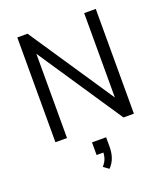

<svg xmlns="http://www.w3.org/2000/svg" viewBox="-172 -822 1050 1214"><g transform="rotate(-20 353.0 -215.0)"><path d="M89 0V-705H158L556 -112H539V-705H617V0H547L150 -592H167V0ZM353 275 317 249Q337 227 344.5 204.5Q352 182 352 154L368 165H306V80H401V144Q401 183 390 215.5Q379 248 353 275Z"/></g></svg>

Font: Nunito Sans 10pt SemiCondensed
Style: Regular
Weight: 400
Width: 4
Designer: Vernon Adams
Foundry: Vernon Adams
Version: Version 3.101;gftools[0.9.27]